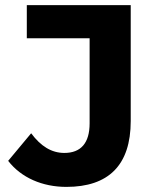

<svg xmlns="http://www.w3.org/2000/svg" viewBox="-20 -720 608 752"><path d="M240 12C405 12 492 -73 492 -246V-700H85V-570H331V-237C331 -160 297 -121 232 -121C182 -121 140 -147 102 -198L12 -90C63 -24 146 12 240 12Z"/></svg>

Font: Talent SemiBold
Style: Bold
Weight: 700
Designer: Mike Powis
Version: Version 1.001;hotconv 1.0.109;makeotfexe 2.5.65596